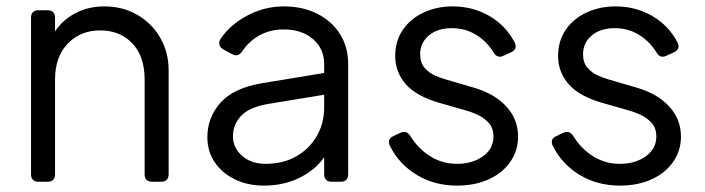

<svg xmlns="http://www.w3.org/2000/svg" viewBox="-20 -568 2203 600"><path d="M101 0Q77 0 77 -24V-512Q77 -536 101 -536H128Q152 -536 152 -512V-470Q176 -506 216 -527Q256 -548 306 -548Q363 -548 408.5 -522Q454 -496 480.5 -450.5Q507 -405 507 -348V-24Q507 0 483 0H456Q432 0 432 -24V-319Q432 -392 393.5 -432.5Q355 -473 293 -473Q232 -473 192 -432Q152 -391 152 -319V-24Q152 0 128 0Z M805 12Q754 12 714 -7.5Q674 -27 651 -61Q628 -95 628 -139Q628 -201 669 -247Q710 -293 799 -308L993 -340V-368Q993 -416 958 -446Q923 -476 867 -476Q824 -476 791 -457.5Q758 -439 738 -409Q724 -388 705 -399L679 -413Q669 -418 666 -427Q663 -436 669 -446Q698 -490 752 -519Q806 -548 867 -548Q926 -548 971.5 -525Q1017 -502 1042.5 -461.5Q1068 -421 1068 -368V-24Q1068 0 1044 0H1017Q993 0 993 -24V-77Q967 -38 917 -13Q867 12 805 12ZM708 -142Q708 -106 736.5 -81Q765 -56 810 -56Q865 -56 906 -79.5Q947 -103 970 -143Q993 -183 993 -232V-272L817 -243Q759 -233 733.5 -206Q708 -179 708 -142Z M1408 12Q1338 12 1283 -21Q1228 -54 1199 -111Q1188 -133 1210 -143L1231 -153Q1251 -162 1263 -142Q1288 -102 1325.5 -79Q1363 -56 1408 -56Q1456 -56 1489 -79.5Q1522 -103 1522 -141Q1522 -169 1506 -185.5Q1490 -202 1469 -211Q1448 -220 1432 -224L1355 -246Q1281 -267 1248 -305Q1215 -343 1215 -393Q1215 -440 1239 -475Q1263 -510 1304 -529Q1345 -548 1395 -548Q1457 -548 1508.5 -518.5Q1560 -489 1588 -436Q1599 -414 1576 -404L1554 -394Q1534 -384 1522 -405Q1500 -440 1466.5 -460Q1433 -480 1392 -480Q1347 -480 1320 -457Q1293 -434 1293 -399Q1293 -372 1307 -356Q1321 -340 1339.5 -332Q1358 -324 1372 -320L1461 -294Q1526 -275 1562.5 -235Q1599 -195 1599 -141Q1599 -97 1574.5 -62Q1550 -27 1507 -7.5Q1464 12 1408 12Z M1917 12Q1847 12 1792 -21Q1737 -54 1708 -111Q1697 -133 1719 -143L1740 -153Q1760 -162 1772 -142Q1797 -102 1834.5 -79Q1872 -56 1917 -56Q1965 -56 1998 -79.5Q2031 -103 2031 -141Q2031 -169 2015 -185.5Q1999 -202 1978 -211Q1957 -220 1941 -224L1864 -246Q1790 -267 1757 -305Q1724 -343 1724 -393Q1724 -440 1748 -475Q1772 -510 1813 -529Q1854 -548 1904 -548Q1966 -548 2017.5 -518.5Q2069 -489 2097 -436Q2108 -414 2085 -404L2063 -394Q2043 -384 2031 -405Q2009 -440 1975.5 -460Q1942 -480 1901 -480Q1856 -480 1829 -457Q1802 -434 1802 -399Q1802 -372 1816 -356Q1830 -340 1848.5 -332Q1867 -324 1881 -320L1970 -294Q2035 -275 2071.5 -235Q2108 -195 2108 -141Q2108 -97 2083.5 -62Q2059 -27 2016 -7.5Q1973 12 1917 12Z"/></svg>

Font: Pitagon Sans Text
Style: Regular
Weight: 400
Designer: Travis Tran
Foundry: Pitagon
Version: Version 1.001; ttfautohint (v1.8.4.7-5d5b);gftools[0.9.26]